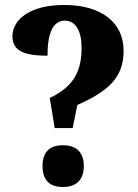

<svg xmlns="http://www.w3.org/2000/svg" viewBox="-20 -744 554 772"><path d="M180 -350 200 -229H272L291 -322C418 -378 477 -434 477 -540C477 -656 384 -724 239 -724C95 -724 30 -662 30 -598C30 -538 80 -520 171 -520C171 -613 194 -661 241 -661C284 -661 308 -619 308 -553C308 -470 286 -400 180 -350ZM233 8C278 8 317 -13 317 -76C317 -140 278 -160 233 -160C187 -160 151 -140 151 -76C151 -13 187 8 233 8Z"/></svg>

Font: Noto Serif Georgian SemiCondensed ExtraBold
Style: Regular
Weight: 800
Width: 4
Designer: Monotype Design Team, Akaki Razmadze
Foundry: Google LLC
Version: Version 2.003